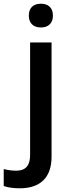

<svg xmlns="http://www.w3.org/2000/svg" viewBox="-79 -767 378 1027"><path d="M26.9 240.2Q-24.9 240.2 -59.1 228V137.2Q-25.9 146 8.8 146Q82 146 82 63V-540H196.8V70.8Q196.8 154.3 153.1 197.3Q109.4 240.2 26.9 240.2ZM75.2 -683.1Q75.2 -713.9 92 -730.5Q108.9 -747.1 140.1 -747.1Q170.4 -747.1 187.3 -730.5Q204.1 -713.9 204.1 -683.1Q204.1 -653.8 187.3 -637Q170.4 -620.1 140.1 -620.1Q108.9 -620.1 92 -637Q75.2 -653.8 75.2 -683.1Z"/></svg>

Font: f0_32663          
Style: Regular
Weight: 600
Foundry: Ascender Corporation
Version: Version 1.10